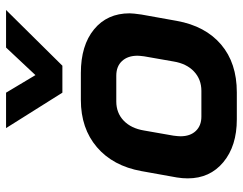

<svg xmlns="http://www.w3.org/2000/svg" viewBox="-104 -690 802 634"><g transform="rotate(-90 297.0 -373.0)"><path d="M25 -154Q25 -172 28 -190L49 -307Q66 -401 128 -454Q190 -507 284 -507H373Q464 -507 517 -463.5Q570 -420 570 -346Q570 -335 566 -307L545 -190Q528 -96 467 -44Q406 8 309 8H220Q132 8 78.5 -36.5Q25 -81 25 -154ZM314 -109Q352 -109 378 -133.5Q404 -158 411 -201L428 -298Q430 -314 430 -320Q430 -352 412.5 -371Q395 -390 364 -390H279Q241 -390 215.5 -365.5Q190 -341 183 -298L166 -201Q164 -185 164 -178Q164 -146 181.5 -127.5Q199 -109 229 -109ZM191 -754H308L366 -657L457 -754H581L397 -568H308Z"/></g></svg>

Font: Bai Jamjuree
Style: Bold Italic
Weight: 700
Italic angle: -10°
Designer: Katatrad Aksorn Co.,Ltd.
Foundry: Cadson Demak Co.,Ltd.
Version: Version 1.000; ttfautohint (v1.6)